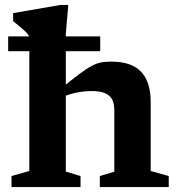

<svg xmlns="http://www.w3.org/2000/svg" viewBox="-20 -756 723 776"><path d="M383.5 -44.5 442 -62V-311.5Q442 -338 432.8 -354.8Q423.5 -371.5 403.5 -379.8Q383.5 -388 350.5 -388Q320.5 -388 290 -381.8Q259.5 -375.5 235 -365L223.5 -395.5Q270 -434 299.8 -456.2Q329.5 -478.5 350.2 -489.5Q371 -500.5 389 -503.8Q407 -507 429.5 -507Q511.5 -507 550.2 -466Q589 -425 589 -345V-65L662 -44.5V0H383.5ZM305.5 0H26.5V-44.5L98.5 -65V-607.5Q93.5 -618.5 82 -629.2Q70.5 -640 57.5 -650.5Q44.5 -661 33 -670.5V-703L224 -736H256L246 -619.5V-62.5L305.5 -44.5ZM13 -549V-609H385V-549Z"/></svg>

Font: Newsreader 9pt SemiBold
Style: Regular
Weight: 600
Designer: Hugues Gentile
Foundry: Production Type
Version: Version 1.003